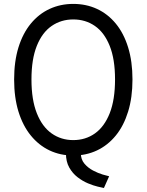

<svg xmlns="http://www.w3.org/2000/svg" viewBox="-20 -766 732 958"><path d="M309 -1H383.5Q383.5 29.5 401.2 50.5Q419 71.5 444.2 84.8Q469.5 98 492.2 104.8Q515 111.5 524.5 113.5L498.5 172Q489.5 170.5 467.8 165.2Q446 160 419 148.8Q392 137.5 367 118.2Q342 99 325.5 69.8Q309 40.5 309 -1ZM345.5 10Q281 10 227.2 -15.5Q173.5 -41 133.8 -89.8Q94 -138.5 72.2 -209Q50.5 -279.5 50.5 -369.5Q50.5 -459.5 72.2 -529.8Q94 -600 133.8 -648.2Q173.5 -696.5 227.5 -721.5Q281.5 -746.5 345.5 -746.5Q410 -746.5 464 -721.5Q518 -696.5 557.8 -648.2Q597.5 -600 619.2 -529.8Q641 -459.5 641 -369.5Q641 -279.5 619.2 -209Q597.5 -138.5 557.8 -89.8Q518 -41 464 -15.5Q410 10 345.5 10ZM345.5 -67Q407 -67 454 -100.5Q501 -134 527.5 -201.2Q554 -268.5 554 -369.5Q554 -471 527.2 -537.5Q500.5 -604 453.5 -636.5Q406.5 -669 345.5 -669Q285 -669 237.8 -636.5Q190.5 -604 163.8 -537.5Q137 -471 137 -369.5Q137 -268 163.8 -200.8Q190.5 -133.5 237.8 -100.2Q285 -67 345.5 -67Z"/></svg>

Font: Epilogue
Style: Regular
Weight: 400
Designer: Tyler Finck
Foundry: Etcetera Type Co
Version: Version 2.112